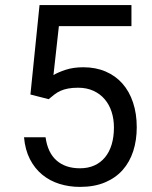

<svg xmlns="http://www.w3.org/2000/svg" viewBox="-20 -731 602 761"><path d="M100.6 -356.4 136.7 -710.9H501V-627.4H213.4L191.9 -433.6Q210.9 -444.8 241 -454.6Q271 -464.4 310.5 -464.4Q359.4 -464.4 398.7 -447.5Q438 -430.7 465.3 -399.7Q492.7 -368.7 507.3 -324.7Q522 -280.8 522 -226.6Q522 -175.3 508.1 -132.1Q494.1 -88.9 466.3 -57.4Q438.5 -25.9 396.2 -8.1Q354 9.8 296.9 9.8Q253.9 9.8 215.6 -2.2Q177.2 -14.2 147.5 -38.6Q117.7 -63 98.6 -100.1Q79.6 -137.2 75.2 -187H160.6Q168.9 -126 204.1 -95Q239.3 -64 296.9 -64Q329.1 -64 354 -75.2Q378.9 -86.4 396.2 -107.4Q413.6 -128.4 422.6 -158.4Q431.6 -188.5 431.6 -225.6Q431.6 -258.8 422.4 -287.6Q413.1 -316.4 395 -337.6Q377 -358.9 350.3 -371.1Q323.7 -383.3 289.6 -383.3Q266.6 -383.3 250 -380.1Q233.4 -377 220.2 -371.1Q207 -365.2 196 -356.7Q185.1 -348.1 172.9 -337.9Z"/></svg>

Font: Dirooz
Style: Regular
Weight: 400
Foundry: DejaVu fonts team - Redesigned by Saber Rastikerdar
Version: Version 0.2.1